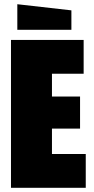

<svg xmlns="http://www.w3.org/2000/svg" viewBox="-20 -889 445 909"><path d="M32 0V-700H376V-540H226V-432H359V-280H226V-160H386V0ZM318 -748H62V-869L318 -840Z"/></svg>

Font: Tektur Condensed ExtraBold
Style: Regular
Weight: 800
Width: 3
Designer: Adam Jagosz
Foundry: Adam Jagosz
Version: Version 1.005;gftools[0.9.30]